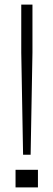

<svg xmlns="http://www.w3.org/2000/svg" viewBox="-20 -820 234 840"><path d="M81 -143 73 -590V-800H122V-590L114 -143ZM48 0V-77H146V0Z"/></svg>

Font: Big Shoulders Display Light
Style: Regular
Weight: 300
Designer: Patric King
Foundry: XO Type Co
Version: Version 1.000; ttfautohint (v1.8.2)